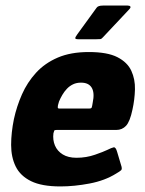

<svg xmlns="http://www.w3.org/2000/svg" viewBox="-20 -665 520 690"><path d="M30 -237Q40 -283 59 -326Q78 -369 109.5 -403.5Q141 -438 187.5 -458Q234 -478 299 -478Q366 -478 402 -459.5Q438 -441 452 -410.5Q466 -380 465 -343.5Q464 -307 456 -271Q447 -228 433 -213Q419 -198 398 -198H183Q176 -198 175 -195.5Q174 -193 172 -186Q169 -162 177.5 -142Q186 -122 205.5 -110Q225 -98 255 -98Q290 -98 321.5 -109Q353 -120 365 -126Q381 -134 388.5 -135.5Q396 -137 401 -119L415 -72Q420 -58 415.5 -53.5Q411 -49 397 -41Q357 -16 302 -5.5Q247 5 197 5Q130 5 91.5 -14Q53 -33 36.5 -66.5Q20 -100 20 -144Q20 -188 30 -237ZM313 -295Q317 -314 316 -327.5Q315 -341 309.5 -350Q304 -359 294.5 -363.5Q285 -368 271 -368Q255 -368 242.5 -362Q230 -356 220.5 -346Q211 -336 204 -324Q197 -312 192 -300Q187 -284 187.5 -279.5Q188 -275 192 -275Q219 -275 246.5 -275Q274 -275 301 -275Q308 -275 309.5 -278.5Q311 -282 313 -295ZM261 -524Q251 -524 250.5 -527.5Q250 -531 258 -542L327 -637Q332 -645 350 -645H439Q446 -645 448.5 -641.5Q451 -638 443 -630L350 -531Q345 -525 340.5 -524.5Q336 -524 327 -524Z"/></svg>

Font: Glory Thin ExtraBold
Style: Italic
Weight: 800
Italic angle: -12°
Version: Version 1.011